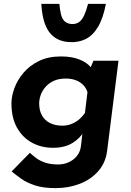

<svg xmlns="http://www.w3.org/2000/svg" viewBox="-20 -750 676 990"><path d="M267 220Q203 220 160.5 206Q118 192 90 172Q62 152 40 134L134 38Q149 52 168 66Q187 80 214.5 89Q242 98 280 98Q309 98 334.5 86.5Q360 75 377.5 53Q395 31 398 -2L409 -98L413 -73Q395 -39 355 -13.5Q315 12 253 12Q193 12 144.5 -14.5Q96 -41 67.5 -92Q39 -143 39 -217Q39 -254 54.5 -296Q70 -338 101.5 -375Q133 -412 181 -435.5Q229 -459 294 -459Q352 -459 391.5 -442.5Q431 -426 449 -402L438 -381L462 -437H591L533 23Q526 87 488 131Q450 175 392 197.5Q334 220 267 220ZM319 -345Q282 -345 256 -332.5Q230 -320 213.5 -300.5Q197 -281 189.5 -259Q182 -237 182 -217Q182 -180 196.5 -154.5Q211 -129 238 -115.5Q265 -102 302 -102Q324 -102 345 -109.5Q366 -117 384.5 -131.5Q403 -146 418 -168L431 -275Q424 -297 408.5 -312.5Q393 -328 370.5 -336.5Q348 -345 319 -345ZM337 -533Q302 -535 276 -548.5Q250 -562 232.5 -586.5Q215 -611 205.5 -646.5Q196 -682 193 -730H286Q289 -699 294.5 -676Q300 -653 313 -640.5Q326 -628 349 -626Q372 -625 387.5 -636Q403 -647 414 -671Q425 -695 434 -730H526Q512 -656 485.5 -611.5Q459 -567 421.5 -548.5Q384 -530 337 -533Z"/></svg>

Font: Josefin Sans Thin
Style: Bold Italic
Weight: 700
Italic angle: -7°
Version: Version 2.000